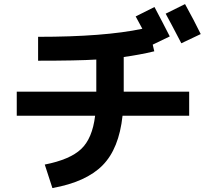

<svg xmlns="http://www.w3.org/2000/svg" viewBox="-20 -870 1040 957"><path d="M980.5 -700.2 883.8 -654.3Q830.1 -757.8 805.7 -801.8L902.3 -849.6Q948.2 -766.6 980.5 -700.2ZM63.5 -293V-413.1H460V-573.2Q366.2 -567.4 169.9 -567.4V-686.5Q500 -686.5 689.5 -726.6Q678.7 -748 656.2 -788.1L750 -835Q791 -757.8 826.2 -688.5L741.2 -647.5L749 -614.3Q675.8 -596.7 596.7 -585.9V-413.1H922.9V-293H590.8Q573.2 -128.9 491.2 -45.9Q409.2 37.1 241.2 67.4L203.1 -49.8Q328.1 -74.2 384.3 -127Q440.4 -179.7 454.1 -293Z"/></svg>

Font: Mgen+ 1c bold
Style: Bold
Weight: 700
Designer: [Source Han Sans]
Ryoko NISHIZUKA  (kana & ideographs); Paul D. Hunt (Latin, Greek & Cyrillic); Wenlong ZHANG  (bopomofo
Version: Version 1.059.20150602